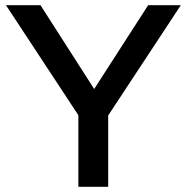

<svg xmlns="http://www.w3.org/2000/svg" viewBox="-20 -720 720 740"><path d="M282 0V-276L3 -700H136L343 -377L551 -700H677L397 -275V0Z"/></svg>

Font: Rosa Sans Medium
Style: Regular
Weight: 500
Designer: Pentagram / MCKL
Foundry: Pentagram / MCKL
Version: Version 1.005;September 16, 2019;FontCreator 11.5.0.2425 64-